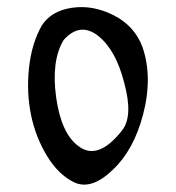

<svg xmlns="http://www.w3.org/2000/svg" viewBox="-20 -753 487 530"><path d="M95 -682Q121 -723 178.5 -731.5Q236 -740 293.5 -711Q351 -682 373 -624Q402 -541 375 -437Q349 -338 291 -284Q232 -227 184 -250Q141 -271 109.5 -323Q78 -375 65.5 -436.5Q53 -498 60 -565Q67 -632 95 -682ZM317 -393Q348 -432 323 -524Q300 -615 251 -654Q201 -693 156 -643Q121 -586 135 -484Q149 -385 196 -350Q250 -308 317 -393Z"/></svg>

Font: Noam
Style: Regular
Weight: 400
Version: Version 1.1